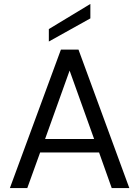

<svg xmlns="http://www.w3.org/2000/svg" viewBox="-20 -951 704 971"><path d="M30 0 288 -700H377L634 0H545L481 -180H183L118 0ZM208 -248H456L332 -594ZM227 -741V-804L437 -931V-858Z"/></svg>

Font: Rethink Sans
Style: Regular
Weight: 400
Designer: The Rethink Sans project authors (Hans Thiessen). DM Sans designed by Colophon Foundry.
Foundry: Rethink Communications LLC
Version: Version 1.001